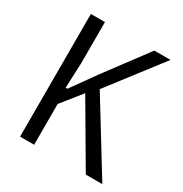

<svg xmlns="http://www.w3.org/2000/svg" viewBox="-163 -822 901 946"><g transform="rotate(30 287.0 -349.0)"><path d="M457 0 254 -346 163 -232V0H83V-698H163V-465L157 -321H167L270 -465L444 -698H536L306 -399L551 0Z"/></g></svg>

Font: IBM Plex Sans Condensed
Style: Regular
Weight: 400
Width: 3
Designer: Mike Abbink, Paul van der Laan, Pieter van Rosmalen
Foundry: Bold Monday
Version: Version 3.201